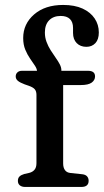

<svg xmlns="http://www.w3.org/2000/svg" viewBox="-20 -741 413 761"><path d="M230.3 -93.4Q230.3 -76.5 237.5 -66.7Q244.6 -56.9 258.9 -55.4L305.9 -50.4Q318.9 -49 325.1 -42Q331.3 -35 331.3 -24.4Q331.3 0 302.3 0H79.9Q66.5 0 58.7 -6.3Q50.9 -12.6 50.9 -24Q50.9 -35.2 57.2 -41.4Q63.5 -47.6 76.3 -51.4L95.9 -55.8Q109.2 -59.1 116.8 -68.2Q124.5 -77.3 124.5 -94.2V-365Q124.5 -379 118 -386.9Q111.6 -394.8 94.1 -401L77.9 -406.6Q59.9 -413.3 51.1 -420.4Q42.3 -427.6 42.3 -438Q42.3 -447.7 48.9 -454Q55.5 -460.4 67.1 -460.4H156.3L126.9 -434.2V-457.2Q126.9 -468 118.5 -480.5Q110.2 -493 99.4 -508.5Q88.6 -524 80.2 -544.1Q71.9 -564.2 71.9 -590.2Q71.9 -646.3 115.3 -683.9Q158.7 -721.4 230.3 -721.4Q275.8 -721.4 307.3 -707Q338.7 -692.5 355.2 -667.8Q371.7 -643.1 371.7 -612.4Q371.7 -584.6 358 -570Q344.2 -555.4 322.5 -555.4Q298.5 -555.4 284 -570.2Q269.5 -585 269.5 -610.4V-630.2Q269.5 -653.4 257.2 -665.6Q244.8 -677.8 220.6 -677.8Q191.5 -677.8 174.7 -660.5Q157.9 -643.3 157.9 -612.1Q157.9 -592 164.6 -574.5Q171.2 -557 180.9 -541.7Q190.6 -526.3 200.3 -512.7Q210 -499.1 216.7 -486.5Q223.3 -473.9 223.3 -462.2V-435.6L204.9 -460.4H328.9Q342.5 -460.4 349.6 -454.9Q356.7 -449.5 356.7 -438.1Q356.7 -423.4 343.4 -413.6Q330.1 -403.9 300.3 -403.9H230.3Z"/></svg>

Font: Fraunces SuperSoft Wonky
Style: Regular
Weight: 900
Version: Version 1.000;[b76b70a41]